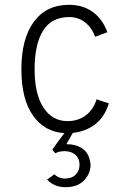

<svg xmlns="http://www.w3.org/2000/svg" viewBox="-20 -543 533 799"><path d="M253 236Q227 236 207.5 227Q188 218 176 204Q184 199 191 193.5Q198 188 206 182Q224 200 250 200Q279 200 295 183.5Q311 167 311 142Q311 116 293.5 101Q276 86 249 86Q226 86 210 95Q207 91 204 87.5Q201 84 198 79Q210 62 222.5 45Q235 28 248 11Q165 6 117 -62.5Q69 -131 69 -255Q69 -382 121 -452.5Q173 -523 267 -523Q324 -523 365 -494Q406 -465 427 -409Q414 -404 401.5 -399.5Q389 -395 376 -390Q362 -428 334 -450Q306 -472 268 -472Q194 -472 159 -415Q124 -358 124 -255Q124 -151 161 -95Q198 -39 261 -39Q305 -39 337 -63Q369 -87 382 -130Q395 -125 407.5 -121Q420 -117 433 -113Q416 -57 377 -26.5Q338 4 283 10Q277 21 270 33Q263 45 256 57Q294 57 319 72.5Q344 88 352 117Q357 132 357 145Q355 183 328 209.5Q301 236 253 236Z"/></svg>

Font: Transpass ExtraLight
Style: Regular
Weight: 200
Designer: Delve Withrington
Foundry: Delve Fonts
Version: Version 1.001;December 18, 2019;FontCreator 12.0.0.2547 64-b